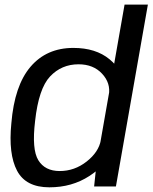

<svg xmlns="http://www.w3.org/2000/svg" viewBox="-20 -805 659 829"><path d="M386.4 0H480.5L618.5 -785H517.8L396.1 -92ZM193.2 3.8Q290.5 3.8 365.6 -44.9Q440.7 -93.5 450.4 -146.2L415.5 -200.3Q406.2 -148.4 354 -107.5Q301.8 -66.5 237.8 -66.5Q174.1 -66.5 145.4 -113.3Q116.8 -160 131.5 -282.2Q146.8 -422.6 196.3 -475Q245.8 -527.4 319.2 -527.4Q383.1 -527.4 420.9 -486.6Q458.7 -445.9 449.8 -394.5L502.5 -447.7Q512.2 -500.3 452.8 -549.2Q393.5 -598.1 296.7 -598.1Q181.2 -598.1 111.7 -516.7Q42.3 -435.3 29 -272.5Q15.7 -139.8 53.6 -68Q91.5 3.8 193.2 3.8Z"/></svg>

Font: Anybody Thin
Style: Italic
Weight: 100
Italic angle: -10°
Designer: Tyler Finck
Foundry: Etcetera Type Company
Version: Version 1.114;gftools[0.9.25]